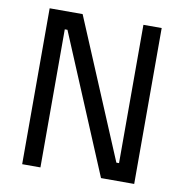

<svg xmlns="http://www.w3.org/2000/svg" viewBox="-79 -775 813 849"><g transform="rotate(10 327.5 -350.0)"><path d="M76 -700V0H158V-620H170L430 0H579V-700H497V-79H485L224 -700Z"/></g></svg>

Font: Space Text
Style: Regular
Weight: 400
Designer: Florian Karsten (Space Text), Colophon Foundry (Space Mono)
Foundry: Florian Karsten
Version: Version 1.003;PS 001.003;hotconv 1.0.88;makeotf.lib2.5.64775